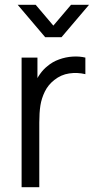

<svg xmlns="http://www.w3.org/2000/svg" viewBox="-20 -780 400 800"><path d="M70 0V-540H136V-410L123 -427Q132 -450.7 146.4 -471.1Q160.8 -491.5 178 -504.7Q198.3 -522.3 226.2 -532.4Q254 -542.5 282.7 -544.2Q311.3 -546 335.7 -540V-471Q302.3 -479 268.2 -474Q234.2 -469 206.3 -446.7Q180.7 -426.7 166.8 -398.4Q153 -370.2 148.3 -340.2Q143.7 -310.3 143.7 -269.3V0ZM53.7 -760H128.7L202.3 -673.3L276 -760H351L236.3 -625H168.3Z"/></svg>

Font: Manrope
Style: Regular
Weight: 400
Designer: Mikhail Sharanda
Foundry: Mikhail Sharanda
Version: Version 4.503